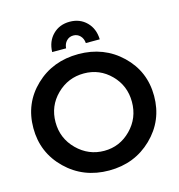

<svg xmlns="http://www.w3.org/2000/svg" viewBox="-130 -1023 1068 1146"><g transform="rotate(-15 404.5 -449.5)"><path d="M343 -761H257Q259 -827 300 -868Q341 -909 404 -909Q467 -909 508 -868Q549 -827 551 -761H465Q463 -789 446 -806.5Q429 -824 404 -824Q379 -824 362 -806.5Q345 -789 343 -761ZM404 -709Q562 -709 669.5 -606Q777 -503 777 -351Q777 -199 669.5 -94.5Q562 10 404 10Q246 10 138.5 -94.5Q31 -199 31 -351Q31 -504 138 -606.5Q245 -709 404 -709ZM406 -589Q308 -589 238 -520Q168 -451 168 -351Q168 -251 238.5 -181Q309 -111 406 -111Q502 -111 571 -181Q640 -251 640 -351Q640 -451 571.5 -520Q503 -589 406 -589Z"/></g></svg>

Font: Montserrat arm Medium
Style: Regular
Weight: 500
Designer: Julieta Ulanovsky
Foundry: Julieta Ulanovsky
Version: Version 6.000;PS 006.000;hotconv 1.0.88;makeotf.lib2.5.64775